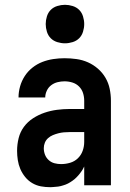

<svg xmlns="http://www.w3.org/2000/svg" viewBox="-20 -770 540 798"><path d="M189 8Q169 8 150 4.5Q131 1 114 -9Q97 -19 84.5 -34.5Q72 -50 64.5 -67.5Q57 -85 54 -104.5Q51 -124 51 -143Q51 -170 57.5 -196Q64 -222 79.5 -243Q95 -264 117.5 -278.5Q140 -293 165 -301.5Q190 -310 216.5 -313.5Q243 -317 269 -317H330V-351Q330 -368 325 -383.5Q320 -399 308.5 -410.5Q297 -422 281 -427Q265 -432 248 -432Q234 -432 219.5 -428.5Q205 -425 193 -416Q181 -407 174.5 -393Q168 -379 168 -365H57Q57 -388 63.5 -411Q70 -434 83 -454Q96 -474 115 -489Q134 -504 156 -512.5Q178 -521 201.5 -524.5Q225 -528 248 -528Q273 -528 298 -524.5Q323 -521 345.5 -511Q368 -501 387 -484.5Q406 -468 418.5 -446.5Q431 -425 436 -400.5Q441 -376 441 -351V0H330V-78Q325 -68 323.5 -65.5Q322 -63 319 -58.5Q316 -54 312.5 -49.5Q309 -45 305.5 -41Q302 -37 298 -33Q294 -29 290 -25.5Q286 -22 281.5 -19Q277 -16 272.5 -13Q268 -10 263 -7.5Q258 -5 253 -3Q248 -1 242.5 0.5Q237 2 232 3.5Q227 5 221.5 5.5Q216 6 210.5 6.5Q205 7 199.5 7.5Q194 8 189 8ZM234 -88Q253 -88 271.5 -93.5Q290 -99 303.5 -112Q317 -125 323.5 -143Q330 -161 330 -180V-221H269Q257 -221 245.5 -220Q234 -219 222.5 -216Q211 -213 200 -208.5Q189 -204 180 -196Q171 -188 166.5 -177Q162 -166 162 -154Q162 -140 167 -127Q172 -114 182.5 -104.5Q193 -95 206.5 -91.5Q220 -88 234 -88ZM250 -590Q234 -590 218 -595Q202 -600 191 -611Q180 -622 175 -638Q170 -654 170 -670Q170 -686 175 -702Q180 -718 191 -729Q202 -740 218 -745Q234 -750 250 -750Q266 -750 282 -745Q298 -740 309 -729Q320 -718 325 -702Q330 -686 330 -670Q330 -654 325 -638Q320 -622 309 -611Q298 -600 282 -595Q266 -590 250 -590Z"/></svg>

Font: Iosevka Curly
Style: Bold
Weight: 700
Monospace: yes
Designer: Belleve Invis
Foundry: Belleve Invis
Version: Version 22.1.2; ttfautohint (v1.8.4)